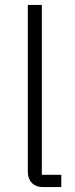

<svg xmlns="http://www.w3.org/2000/svg" viewBox="-20 -760 304 780"><path d="M229 0V-50H150V-740H93V-62C93 -25 115 0 156 0Z"/></svg>

Font: IBM Plex Thai Looped Light
Style: Regular
Weight: 300
Designer: Mike Abbink, Paul van der Laan, Pieter van Rosmalen, Ben Mitchell, Mark Frömberg
Foundry: Bold Monday
Version: Version 1.0